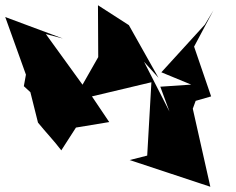

<svg xmlns="http://www.w3.org/2000/svg" viewBox="-53 -615 902 733"><path d="M594 -189 497 -379 552 -318 439 -519 321 -595 322 -397 211 -202 341 -156 311 -224 122 -485 187 -468 -33 -550 46 -330 38 -286 63 -263 92 -147C121 -111 153 -78 181 -41L237 -128L364 -149L298 -247L525 -301L509 -21L442 -4L750 98L683 -200L694 -230L753 -247L688 -437L762 -576L729 -521L563 -339L677 -292L559 -284Z"/></svg>

Font: Asimov Silicon
Style: Regular
Weight: 400
Designer: Google
Version: Version 2.000980; 2014